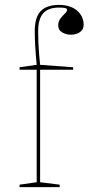

<svg xmlns="http://www.w3.org/2000/svg" viewBox="-20 -765 382 785"><path d="M60 0V-10L130 -20V-480H60V-490L130 -500Q126 -541 124 -576.5Q122 -612 122 -637Q122 -675 132.5 -698.5Q143 -722 165 -733.5Q187 -745 221 -745Q243 -745 261.5 -739.5Q280 -734 293.5 -723Q307 -712 314.5 -697Q322 -682 322 -664Q322 -650 314.5 -641Q307 -632 295 -627.5Q283 -623 270 -623Q251 -623 234.5 -632.5Q218 -642 218 -661Q218 -674 223.5 -683.5Q229 -693 236 -700Q243 -707 248.5 -713Q254 -719 254 -725Q254 -730 247 -732Q240 -734 221 -734Q177 -734 156.5 -710.5Q136 -687 136 -637Q136 -613 137 -589Q138 -565 140 -542.5Q142 -520 144 -500L279 -490V-480H144V-20L224 -10V0Z"/></svg>

Font: Kalnia Thin
Style: Regular
Weight: 250
Designer: Frida Medrano
Foundry: Frida Medrano
Version: Version 1.105